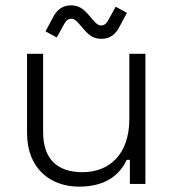

<svg xmlns="http://www.w3.org/2000/svg" viewBox="-20 -687 651 717"><path d="M275 10C379 10 429 -38 453 -90H465V0H523V-486H463V-243C463 -110 388 -44 288 -44C199 -44 141 -88 141 -194V-486H81V-190C81 -56 170 10 275 10ZM150 -570 192 -547 220 -598C227 -610 234 -617 247 -617C261 -617 272 -602 290 -581C314 -552 332 -542 360 -542C390 -542 411 -559 424 -583L454 -639L412 -662L384 -611C377 -599 370 -592 357 -592C343 -592 332 -607 314 -628C290 -657 272 -667 244 -667C214 -667 193 -650 180 -626Z"/></svg>

Font: Meta Space Light
Style: Regular
Weight: 300
Designer: Meta Pool / Florian Karsten
Foundry: Meta Pool / Florian Karsten
Version: Version 2.000;Glyphs 3.1.1 (3137)